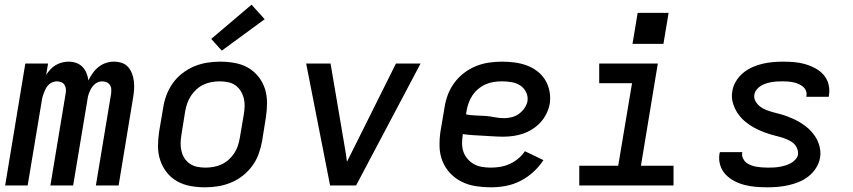

<svg xmlns="http://www.w3.org/2000/svg" viewBox="-20 -791 3640 819"><path d="M2 0 88 -520H185L177 -472Q185 -484 195 -495Q205 -506 218 -513.5Q231 -521 245 -524.5Q259 -528 272 -528Q272 -528 272 -528Q272 -528 272 -528Q290 -528 305.5 -522.5Q321 -517 332 -505.5Q343 -494 349 -479Q355 -464 357 -448Q365 -464 375.5 -479Q386 -494 400.5 -505.5Q415 -517 432 -522.5Q449 -528 466 -528Q466 -528 466 -528Q466 -528 466 -528Q484 -528 500 -522.5Q516 -517 526.5 -505Q537 -493 543 -477.5Q549 -462 551 -445Q553 -428 552 -410.5Q551 -393 548 -376L486 0H389L454 -392Q455 -402 454.5 -411.5Q454 -421 448.5 -429Q443 -437 434 -440.5Q425 -444 415 -444Q406 -444 397 -440Q388 -436 381 -429Q374 -422 369 -413.5Q364 -405 360.5 -396Q357 -387 355 -378Q353 -369 352 -360L292 0H195L260 -392Q262 -402 261 -411.5Q260 -421 255 -429Q250 -437 241 -440.5Q232 -444 222 -444Q213 -444 203.5 -440Q194 -436 187 -429Q180 -422 175.5 -413.5Q171 -405 167.5 -396Q164 -387 161.5 -378Q159 -369 158 -360L98 0Z M855 8Q823 8 792.5 2.5Q762 -3 736 -17.5Q710 -32 691.5 -55.5Q673 -79 663.5 -107.5Q654 -136 654 -167.5Q654 -199 659 -231L676 -331Q680 -358 690 -385Q700 -412 717 -436Q734 -460 758 -478.5Q782 -497 808.5 -508Q835 -519 863 -523.5Q891 -528 918 -528Q950 -528 981 -522.5Q1012 -517 1037.5 -502.5Q1063 -488 1082 -464.5Q1101 -441 1110 -412.5Q1119 -384 1119 -352.5Q1119 -321 1114 -289L1098 -189Q1093 -162 1083.5 -135Q1074 -108 1056.5 -84Q1039 -60 1015.5 -41.5Q992 -23 965 -12Q938 -1 910.5 3.5Q883 8 855 8ZM856 -76Q873 -76 890.5 -79Q908 -82 924.5 -89.5Q941 -97 955 -109.5Q969 -122 979 -137Q989 -152 994.5 -169Q1000 -186 1003 -203L1020 -303Q1023 -321 1023.5 -338.5Q1024 -356 1019.5 -373Q1015 -390 1006 -404Q997 -418 983.5 -427.5Q970 -437 952.5 -440.5Q935 -444 917 -444Q900 -444 883 -441Q866 -438 849.5 -430.5Q833 -423 819 -410.5Q805 -398 795 -383Q785 -368 779 -351Q773 -334 770 -317L754 -217Q751 -199 750.5 -181.5Q750 -164 754 -147Q758 -130 767 -116Q776 -102 790 -92.5Q804 -83 821 -79.5Q838 -76 856 -76ZM926 -575 881 -625 1053 -771 1109 -709Z M1388 0 1286 -520H1390L1449 -173Q1452 -155 1455 -137Q1458 -119 1460 -101Q1469 -119 1478 -137Q1487 -155 1496 -173L1669 -520H1774L1499 0Z M2074 8Q2041 8 2009 3Q1977 -2 1949 -16Q1921 -30 1900 -52.5Q1879 -75 1867.5 -103.5Q1856 -132 1855 -165Q1854 -198 1859 -231L1876 -331Q1880 -359 1890 -386Q1900 -413 1917.5 -437Q1935 -461 1959 -479.5Q1983 -498 2010.5 -509Q2038 -520 2066 -524Q2094 -528 2121 -528Q2149 -528 2175.5 -524.5Q2202 -521 2226.5 -512Q2251 -503 2271.5 -487.5Q2292 -472 2305.5 -450Q2319 -428 2324 -401.5Q2329 -375 2325 -348Q2321 -327 2311 -306.5Q2301 -286 2286 -269.5Q2271 -253 2251.5 -240.5Q2232 -228 2211.5 -221Q2191 -214 2169.5 -211Q2148 -208 2127 -208Q2105 -208 2083.5 -209.5Q2062 -211 2040.5 -212Q2019 -213 1997 -214.5Q1975 -216 1954 -219V-217Q1951 -198 1951 -179Q1951 -160 1957 -143Q1963 -126 1975 -112.5Q1987 -99 2002.5 -90.5Q2018 -82 2036.5 -79Q2055 -76 2074 -76Q2094 -76 2114.5 -79.5Q2135 -83 2154 -91.5Q2173 -100 2190 -114Q2207 -128 2219 -146L2298 -108Q2280 -80 2254.5 -57Q2229 -34 2199.5 -19Q2170 -4 2138 2Q2106 8 2074 8ZM2131 -287Q2146 -287 2162.5 -291Q2179 -295 2193 -305Q2207 -315 2217 -329.5Q2227 -344 2230 -359Q2233 -380 2224 -398Q2215 -416 2199 -426.5Q2183 -437 2162.5 -440.5Q2142 -444 2122 -444Q2104 -444 2086.5 -441.5Q2069 -439 2052 -431.5Q2035 -424 2020.5 -412Q2006 -400 1995.5 -384.5Q1985 -369 1979 -352Q1973 -335 1970 -317L1968 -303Q1988 -299 2008.5 -298.5Q2029 -298 2049.5 -296.5Q2070 -295 2090 -291Q2110 -287 2131 -287Z M2451 0V-84H2617L2676 -436H2536V-520H2786L2714 -84H2853V0ZM2678 -604 2700 -736H2832L2810 -604Z M3254 8Q3229 8 3204.5 6Q3180 4 3156.5 -2Q3133 -8 3112 -19Q3091 -30 3075 -47Q3059 -64 3052 -87Q3045 -110 3049 -135Q3050 -137 3050 -138.5Q3050 -140 3051 -142H3146Q3146 -141 3146 -140.5Q3146 -140 3146 -139Q3144 -127 3149 -116Q3154 -105 3162.5 -98Q3171 -91 3182.5 -86.5Q3194 -82 3205.5 -80Q3217 -78 3229.5 -77Q3242 -76 3254 -76Q3266 -76 3278.5 -76.5Q3291 -77 3303 -79Q3315 -81 3327.5 -84.5Q3340 -88 3351.5 -94Q3363 -100 3372.5 -110Q3382 -120 3384 -132Q3385 -144 3381.5 -154.5Q3378 -165 3371 -173.5Q3364 -182 3354.5 -187.5Q3345 -193 3334.5 -197.5Q3324 -202 3313.5 -205Q3303 -208 3292 -211H3291Q3267 -217 3243.5 -225.5Q3220 -234 3198.5 -245.5Q3177 -257 3158.5 -272.5Q3140 -288 3126.5 -308Q3113 -328 3106 -352.5Q3099 -377 3104 -403Q3107 -424 3119.5 -444.5Q3132 -465 3150 -480Q3168 -495 3189.5 -504.5Q3211 -514 3232.5 -519Q3254 -524 3276 -526Q3298 -528 3320 -528Q3344 -528 3368 -526Q3392 -524 3414.5 -517.5Q3437 -511 3457.5 -500Q3478 -489 3493 -472Q3508 -455 3514 -432Q3520 -409 3516 -385Q3516 -383 3515.5 -381.5Q3515 -380 3515 -378H3419Q3419 -379 3419.5 -379.5Q3420 -380 3420 -381Q3422 -393 3418 -403.5Q3414 -414 3405.5 -421Q3397 -428 3387 -432.5Q3377 -437 3366 -439.5Q3355 -442 3343 -443Q3331 -444 3320 -444Q3308 -444 3296.5 -443.5Q3285 -443 3273 -441Q3261 -439 3249.5 -435.5Q3238 -432 3227.5 -426Q3217 -420 3208.5 -410Q3200 -400 3198 -388Q3195 -372 3203 -358.5Q3211 -345 3223 -336Q3235 -327 3249.5 -321.5Q3264 -316 3279 -312Q3294 -308 3309 -304Q3324 -300 3338.5 -294.5Q3353 -289 3367 -282.5Q3381 -276 3394 -268Q3407 -260 3418.5 -251Q3430 -242 3440 -231Q3450 -220 3458.5 -207Q3467 -194 3472 -179.5Q3477 -165 3479 -149.5Q3481 -134 3478 -118Q3474 -95 3461 -74.5Q3448 -54 3429 -39Q3410 -24 3388 -15Q3366 -6 3343.5 -1Q3321 4 3298.5 6Q3276 8 3254 8Z"/></svg>

Font: Iosevka SS04 Medium Extended
Style: Italic
Weight: 500
Width: 7
Italic angle: -9°
Monospace: yes
Designer: Belleve Invis
Foundry: Belleve Invis
Version: Version 19.0.0; ttfautohint (v1.8.4)